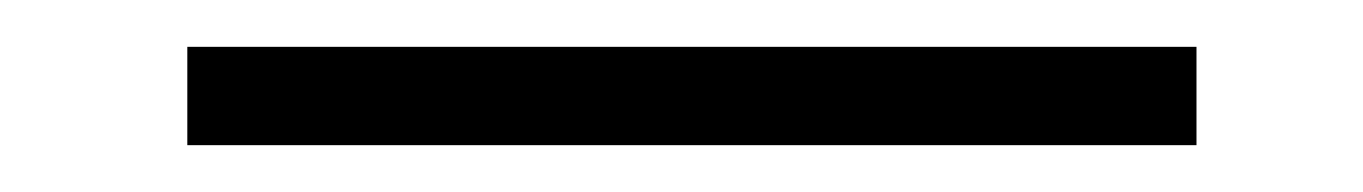

<svg xmlns="http://www.w3.org/2000/svg" viewBox="-20 -316 582 82"><path d="M60 -254H491V-296H60Z"/></svg>

Font: Charger Sport
Style: HLExt
Weight: 100
Designer: Jasper
Foundry: Cannot Into Space Fonts
Version: Version 1.1